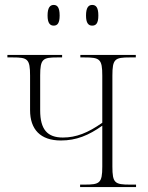

<svg xmlns="http://www.w3.org/2000/svg" viewBox="-20 -759 599 779"><path d="M354 -655C370 -655 379 -665 379 -696C379 -728 370 -739 354 -739C339 -739 329 -728 329 -696C329 -665 339 -655 354 -655ZM198 -655C213 -655 222 -665 222 -696C222 -728 213 -739 198 -739C183 -739 173 -728 173 -696C173 -665 183 -655 198 -655ZM305 0H532V-10H508C446 -10 436 -16 436 -83V-452C436 -520 446 -526 507 -526H531V-536H306V-526H322C385 -526 395 -520 395 -452V-261C337 -220 289 -201 235 -201C172 -201 143 -234 143 -311V-453C143 -520 154 -526 212 -526H232V-536H10V-526H32C92 -526 102 -520 102 -452V-312C102 -234 144 -189 227 -189C290 -189 340 -210 395 -249V-83C395 -15 384 -10 322 -10H305Z"/></svg>

Font: Noto Serif Display SemiCondensed ExtraLight
Style: Regular
Weight: 200
Width: 4
Designer: Monotype Design Team
Foundry: Monotype Imaging Inc.
Version: Version 2.009